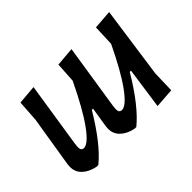

<svg xmlns="http://www.w3.org/2000/svg" viewBox="-90 -679 894 894"><g transform="rotate(-45 357.0 -231.5)"><path d="M181 -467 131 -145 129 -124Q128 -100 147 -100Q175 -100 222.5 -166Q270 -232 331 -359L337 -459L431 -467L381 -145L379 -124Q378 -100 397 -100Q425 -100 472 -164.5Q519 -229 578 -352L579 -357L583 -458L677 -465L627 -111L624 -3L527 4L556 -200H548Q464 -59 388 3H377Q337 -5 312.5 -28Q288 -51 289 -86L290 -100L306 -200H298Q214 -59 138 3H126Q86 -5 61.5 -28Q37 -51 38 -86L39 -100L80 -353L87 -459Z"/></g></svg>

Font: Alegreya Sans Medium
Style: Italic
Weight: 500
Italic angle: -7°
Designer: Juan Pablo del Peral
Foundry: Huerta Tipografica
Version: Version 2.007